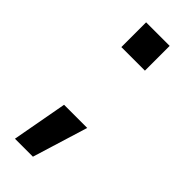

<svg xmlns="http://www.w3.org/2000/svg" viewBox="-209 -623 680 680"><g transform="rotate(45 131.0 -283.0)"><path d="M72 -593V-469H190V-593ZM35 27H125L189 -181H73Z"/></g></svg>

Font: Spoqa Han Sans Neo Medium
Style: Regular
Weight: 500
Designer: [Spoqa Han Sans Neo] Dong-huui Kim  Younghwa Kang  Yujin Lee  [Noto Sans] Ryoko NISHIZUKA  (kana & ideographs); Paul D. 
Foundry: Spoqa (http://www.spoqa-han-sans.com)
Version: Version 1.000